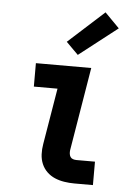

<svg xmlns="http://www.w3.org/2000/svg" viewBox="-54 -815 609 857"><g transform="rotate(5 250.0 -386.5)"><path d="M312 0Q289 0 266.5 -3.5Q244 -7 224 -15.5Q204 -24 188.5 -39Q173 -54 164.5 -74Q156 -94 155 -117Q154 -140 158 -163L200 -415H94V-520H342L280 -146Q279 -138 280 -130Q281 -122 285 -116Q289 -110 296.5 -107.5Q304 -105 312 -105H395V0ZM277 -573 223 -627 384 -773 449 -707Z"/></g></svg>

Font: Iosevka SS04 Extrabold Oblique
Style: Regular
Weight: 800
Italic angle: -9°
Monospace: yes
Designer: Belleve Invis
Foundry: Belleve Invis
Version: Version 19.0.0; ttfautohint (v1.8.4)